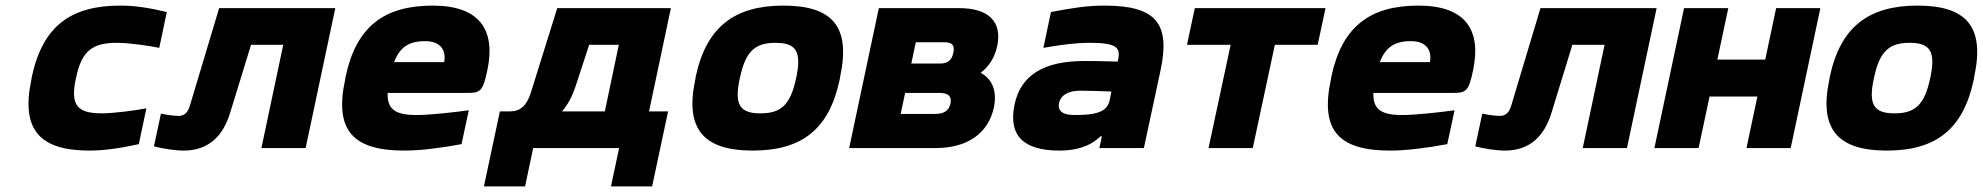

<svg xmlns="http://www.w3.org/2000/svg" viewBox="-20 -529 7084 686"><path d="M94 -256 92 -244C54 -64 123 9 300 9C351 9 408 1 476 -14L503 -142C462 -134 384 -124 344 -124C258 -124 230 -151 251 -248L252 -252C272 -349 312 -376 398 -376C438 -376 512 -366 549 -358L576 -486C514 -501 461 -509 410 -509C233 -509 133 -436 94 -256Z M802 -125 877 -369H992L914 0H1072L1178 -500H763L658 -150C650 -124 636 -115 619 -115C600 -115 579 -118 555 -123L530 -6C561 2 606 9 636 9C725 9 776 -42 802 -125Z M1721 -277C1752 -422 1694 -509 1526 -509C1354 -509 1253 -435 1215 -256L1213 -244C1174 -62 1242 9 1425 9C1479 9 1548 1 1629 -14L1655 -135C1611 -129 1519 -118 1468 -118C1393 -118 1363 -138 1365 -197H1646C1695 -197 1705 -200 1721 -277ZM1388 -307C1409 -361 1441 -382 1499 -382C1552 -382 1575 -352 1567 -307Z M1802 -131H1766L1709 137H1856L1885 0H2192L2163 137H2310L2367 -131H2299L2377 -500H1971L1877 -199C1862 -151 1839 -131 1802 -131ZM1988 -131C2009 -155 2024 -184 2036 -219L2085 -369H2191L2141 -131Z M2466 -256 2464 -244C2426 -66 2496 9 2669 9C2844 9 2942 -66 2980 -244L2982 -256C3020 -434 2954 -509 2779 -509C2606 -509 2504 -434 2466 -256ZM2623 -248 2624 -252C2644 -348 2680 -376 2751 -376C2823 -376 2845 -347 2825 -252L2824 -248C2804 -153 2769 -124 2697 -124C2626 -124 2602 -152 2623 -248Z M3014 0H3323C3436 0 3511 -52 3531 -145C3543 -203 3526 -246 3484 -269C3514 -292 3534 -323 3543 -365C3561 -451 3513 -500 3407 -500H3120ZM3198 -122 3214 -197H3336C3369 -197 3381 -185 3376 -159C3370 -133 3353 -122 3320 -122ZM3236 -302 3252 -378H3355C3382 -378 3392 -367 3386 -340C3381 -314 3366 -302 3339 -302Z M3927 -509C3865 -509 3813 -501 3735 -486L3708 -358C3768 -369 3826 -376 3873 -376C3966 -376 3985 -361 3975 -317L3974 -309C3917 -311 3875 -311 3853 -311C3709 -311 3627 -260 3605 -156C3582 -46 3635 9 3765 9C3820 9 3872 -3 3912 -42H3917L3908 0H4067L4127 -280C4161 -443 4113 -509 3927 -509ZM3764 -161C3770 -189 3797 -205 3840 -205C3859 -205 3899 -204 3951 -202L3945 -172C3937 -135 3910 -118 3821 -118C3778 -118 3758 -131 3764 -161Z M4298 0H4456L4535 -369H4688L4716 -500H4249L4221 -369H4377Z M5243 -277C5274 -422 5216 -509 5048 -509C4876 -509 4775 -435 4737 -256L4735 -244C4696 -62 4764 9 4947 9C5001 9 5070 1 5151 -14L5177 -135C5133 -129 5041 -118 4990 -118C4915 -118 4885 -138 4887 -197H5168C5217 -197 5227 -200 5243 -277ZM4910 -307C4931 -361 4963 -382 5021 -382C5074 -382 5097 -352 5089 -307Z M5523 -125 5598 -369H5713L5635 0H5793L5899 -500H5484L5379 -150C5371 -124 5357 -115 5340 -115C5321 -115 5300 -118 5276 -123L5251 -6C5282 2 5327 9 5357 9C5446 9 5497 -42 5523 -125Z M5891 0H6049L6088 -184H6259L6220 0H6378L6484 -500H6326L6287 -316H6116L6155 -500H5997Z M6518 -256 6516 -244C6478 -66 6548 9 6721 9C6896 9 6994 -66 7032 -244L7034 -256C7072 -434 7006 -509 6831 -509C6658 -509 6556 -434 6518 -256ZM6675 -248 6676 -252C6696 -348 6732 -376 6803 -376C6875 -376 6897 -347 6877 -252L6876 -248C6856 -153 6821 -124 6749 -124C6678 -124 6654 -152 6675 -248Z"/></svg>

Font: LT Wave Text Black Italic
Style: Regular
Weight: 900
Designer: Daniel Lyons
Version: Version 2.5 (Glyphs App)